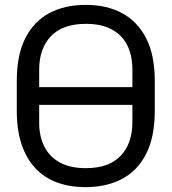

<svg xmlns="http://www.w3.org/2000/svg" viewBox="-20 -759 705 789"><path d="M332 10Q267 10 215 -9Q163 -28 126 -67Q89 -106 69 -165Q49 -224 49 -303V-427Q49 -533 84 -602Q119 -671 182.5 -705Q246 -739 332 -739Q419 -739 482.5 -704.5Q546 -670 581 -601Q616 -532 616 -427V-303Q616 -197 581 -127.5Q546 -58 482 -24Q418 10 332 10ZM333 -68Q428 -68 476 -119Q524 -170 524 -256V-473Q524 -531 503 -573Q482 -615 439.5 -638Q397 -661 333 -661Q237 -661 189 -610Q141 -559 141 -473V-256Q141 -198 162.5 -156Q184 -114 226.5 -91Q269 -68 333 -68ZM98 -328V-401H568V-328Z"/></svg>

Font: Hubot Sans Condensed ExtraLight
Style: Regular
Weight: 400
Version: Version 2.000